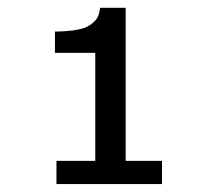

<svg xmlns="http://www.w3.org/2000/svg" viewBox="-20 -749 533 493"><path d="M396 -276.4H125V-335.9H224.6V-613.3H121.1V-668Q145 -668 168.5 -671.1Q191.9 -674.3 203.1 -680.2Q219.2 -688.5 227.3 -699.5Q235.4 -710.4 236.8 -729H302.7V-335.9H396Z"/></svg>

Font: SG Kara Bold
Style: Regular
Weight: 400
Designer: Damoon Khanjanzadeh
Version: Version 1.000